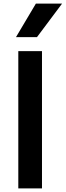

<svg xmlns="http://www.w3.org/2000/svg" viewBox="-20 -1050 366 1070"><path d="M82 -765H214V0H82ZM180 -1030H326L186 -843H69Z"/></svg>

Font: Application Semibold
Style: Regular
Weight: 600
Designer: Wei Huang
Foundry: Wei Huang
Version: Version 0.012